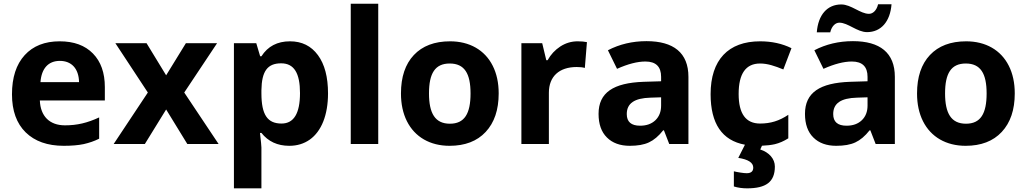

<svg xmlns="http://www.w3.org/2000/svg" viewBox="-20 -780 5561 1040"><path d="M325.2 9.8C367.7 9.8 403.8 6.8 433.6 0.5C463.4 -6.3 491.2 -15.6 517.1 -28.8V-144C453.1 -114.3 397.9 -101.1 332 -101.1C247.6 -101.1 199.2 -151.4 195.8 -235.8H547.9V-308.1C547.9 -385.7 526.4 -446.3 483.4 -490.2C440.4 -534.2 380.4 -556.2 303.2 -556.2C222.7 -556.2 159.2 -531.2 113.8 -481.4C67.9 -431.2 44.9 -360.4 44.9 -269C44.9 -180.2 69.8 -111.3 119.1 -63C168.5 -14.6 237.3 9.8 325.2 9.8ZM304.2 -450.2C367.2 -450.2 406.7 -408.7 408.2 -335H199.2C204.6 -408.7 241.2 -450.2 304.2 -450.2Z M595.7 0H764.6L879.9 -187L994.6 0H1164.1L978 -278.8L1155.8 -545.9H986.8L879.9 -372.1L773.9 -545.9H605L780.8 -278.8Z M1546.9 9.8C1589.4 9.8 1626.5 -1.5 1658.2 -23.9C1721.2 -68.8 1756.8 -157.2 1756.8 -273.9C1756.8 -362.3 1738.8 -431.6 1702.1 -481.4C1665.5 -531.2 1615.2 -556.2 1550.8 -556.2C1482.4 -556.2 1430.7 -529.3 1396 -475.1H1389.2L1368.2 -545.9H1247.1V240.2H1396V19C1396 11.7 1393.6 -14.6 1388.2 -60.1H1396C1432.6 -13.7 1482.9 9.8 1546.9 9.8ZM1502.9 -437C1573.2 -437 1605 -383.3 1605 -275.9C1605 -166 1571.8 -110.8 1504.9 -110.8C1429.2 -110.8 1396 -157.7 1396 -274.9V-291C1397.5 -395 1429.2 -437 1502.9 -437Z M2028.8 -759.8H1879.9V0H2028.8Z M2681.2 -273.9C2681.2 -331.1 2670.4 -381.3 2648.9 -423.8C2606 -509.3 2522.9 -556.2 2418 -556.2C2333.5 -556.2 2268.1 -531.2 2221.7 -481.9C2175.3 -432.6 2151.9 -363.3 2151.9 -273.9C2151.9 -216.8 2162.6 -166.5 2184.1 -123.5C2227.1 -37.6 2310.1 9.8 2415 9.8C2498.5 9.8 2564 -15.1 2610.8 -65.4C2657.7 -115.7 2681.2 -185.1 2681.2 -273.9ZM2303.7 -273.9C2303.7 -382.8 2336.4 -436 2416 -436C2496.1 -436 2528.8 -381.8 2528.8 -273.9C2528.8 -165 2496.6 -109.9 2417 -109.9C2336.9 -109.9 2303.7 -166 2303.7 -273.9Z M3108.9 -556.2C3075.2 -556.2 3043.9 -546.9 3015.1 -528.3C2986.3 -509.3 2963.4 -484.9 2946.3 -454.1H2939L2917 -545.9H2804.2V0H2953.1V-277.8C2953.1 -365.7 3008.8 -417 3104 -417C3121.1 -417 3135.7 -415.5 3147.9 -412.1L3159.2 -551.8C3146 -554.7 3128.9 -556.2 3108.9 -556.2Z M3709 0V-363.8C3709 -494.1 3628.4 -557.1 3481.9 -557.1C3405.3 -557.1 3335.9 -540.5 3272.9 -507.8L3322.3 -407.2C3381.3 -433.6 3432.6 -446.8 3476.1 -446.8C3532.7 -446.8 3561 -418.9 3561 -363.8V-339.8L3466.3 -336.9C3302.7 -331.1 3222.2 -278.8 3222.2 -163.1C3222.2 -107.9 3237.3 -64.9 3267.6 -35.2C3297.4 -5.4 3338.9 9.8 3391.1 9.8C3433.6 9.8 3468.3 3.9 3495.1 -8.8C3521.5 -21 3547.4 -42.5 3572.3 -74.2H3576.2L3605 0ZM3561 -208C3561 -175.3 3550.8 -148.9 3530.3 -128.9C3509.3 -108.9 3481.9 -99.1 3447.3 -99.1C3398.9 -99.1 3375 -120.1 3375 -162.1C3375 -220.7 3417 -248.5 3503.4 -251L3561 -252.9Z M4177.2 122.1C4177.2 80.6 4146.5 45.4 4098.1 29.8L4107.4 9.3C4134.3 8.3 4157.7 5.4 4177.2 1C4201.7 -4.9 4226.1 -15.6 4250 -30.8V-158.2C4201.2 -125.5 4154.3 -110.8 4097.2 -110.8C4019.5 -110.8 3981 -164.1 3981 -271C3981 -380.9 4019.5 -436 4097.2 -436C4137.7 -436 4176.3 -422.9 4223.1 -403.8L4267.1 -519C4216.8 -543.9 4160.2 -556.2 4097.2 -556.2C3924.8 -556.2 3829.1 -455.6 3829.1 -270C3829.1 -110.4 3891.1 -19 4015.1 3.9L3979 75.2C4033.2 83.5 4060.1 101.1 4060.1 127.9C4060.1 147.9 4048.3 158.2 4024.9 158.2C4016.6 158.2 4005.4 157.2 3990.7 154.8C3975.6 152.3 3963.9 150.4 3955.1 147.9V230C3977.1 236.8 4001 240.2 4026.4 240.2C4129.4 240.2 4177.2 205.6 4177.2 122.1Z M4526.4 -657.2C4573.2 -657.2 4623 -606 4676.3 -606C4752 -606 4801.8 -662.6 4809.1 -756.8H4736.3C4728 -721.7 4707 -705.1 4687 -705.1C4640.1 -705.1 4590.3 -755.9 4537.1 -755.9C4460.4 -755.9 4411.6 -699.2 4404.3 -605H4477.1C4485.4 -640.1 4506.3 -657.2 4526.4 -657.2ZM4827.1 0V-363.8C4827.1 -494.1 4746.6 -557.1 4600.1 -557.1C4523.4 -557.1 4454.1 -540.5 4391.1 -507.8L4440.4 -407.2C4499.5 -433.6 4550.8 -446.8 4594.2 -446.8C4650.9 -446.8 4679.2 -418.9 4679.2 -363.8V-339.8L4584.5 -336.9C4420.9 -331.1 4340.3 -278.8 4340.3 -163.1C4340.3 -107.9 4355.5 -64.9 4385.7 -35.2C4415.5 -5.4 4457 9.8 4509.3 9.8C4551.8 9.8 4586.4 3.9 4613.3 -8.8C4639.6 -21 4665.5 -42.5 4690.4 -74.2H4694.3L4723.1 0ZM4679.2 -208C4679.2 -175.3 4668.9 -148.9 4648.4 -128.9C4627.4 -108.9 4600.1 -99.1 4565.4 -99.1C4517.1 -99.1 4493.2 -120.1 4493.2 -162.1C4493.2 -220.7 4535.2 -248.5 4621.6 -251L4679.2 -252.9Z M5476.6 -273.9C5476.6 -331.1 5465.8 -381.3 5444.3 -423.8C5401.4 -509.3 5318.4 -556.2 5213.4 -556.2C5128.9 -556.2 5063.5 -531.2 5017.1 -481.9C4970.7 -432.6 4947.3 -363.3 4947.3 -273.9C4947.3 -216.8 4958 -166.5 4979.5 -123.5C5022.5 -37.6 5105.5 9.8 5210.4 9.8C5293.9 9.8 5359.4 -15.1 5406.2 -65.4C5453.1 -115.7 5476.6 -185.1 5476.6 -273.9ZM5099.1 -273.9C5099.1 -382.8 5131.8 -436 5211.4 -436C5291.5 -436 5324.2 -381.8 5324.2 -273.9C5324.2 -165 5292 -109.9 5212.4 -109.9C5132.3 -109.9 5099.1 -166 5099.1 -273.9Z"/></svg>

Font: Noto Reveo Sans
Style: Bold
Weight: 700
Designer: Monotype Design team
Foundry: Monotype Imaging Inc.
Version: Version 1.04